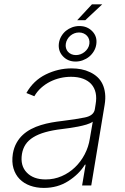

<svg xmlns="http://www.w3.org/2000/svg" viewBox="-20 -877 589 908"><path d="M40.8 -150.2Q45.8 -179 58.1 -201Q70.3 -223 87.9 -239.2Q105.5 -255.3 127.3 -266.7Q149.1 -278.1 173.5 -285.5Q197.8 -293 223.5 -297.6Q249.3 -302.2 274.5 -305Q306.8 -308.9 333.1 -313Q359.4 -317.1 380.7 -321.4Q424 -329.9 428.6 -361.2L432.2 -383.9Q437.5 -413.7 432.4 -437.7Q427.2 -461.6 412.3 -478.5Q397.4 -495.4 373 -504.6Q348.7 -513.8 315.7 -513.8Q290.1 -513.8 264.9 -508Q239.7 -502.1 216.8 -490.6Q193.9 -479 174.7 -461.8Q155.5 -444.6 142.4 -421.9L104.8 -437.1Q137.8 -496.1 196.4 -524.9Q255 -553.6 318.2 -553.6Q342.7 -553.6 364.3 -549.4Q386 -545.1 406.2 -535.5Q425.8 -526.3 440.9 -512.3Q456 -498.2 465 -479Q474.1 -459.9 476.9 -435.4Q479.8 -410.9 474.8 -381L411.6 0H368.3L384.9 -98.4H381.7Q354 -53.3 302.9 -20.6Q252.5 11.7 187.5 11.7Q152.3 11.7 122.7 1.1Q93 -9.6 72.8 -30.2Q52.6 -50.8 43.7 -81Q34.8 -111.2 40.8 -150.2ZM106.9 -60.7Q138.1 -28.4 195.7 -28.4Q236.2 -28.4 271.7 -43.9Q307.2 -59.3 334.7 -85.8Q362.2 -112.2 380.5 -147.2Q398.8 -182.2 404.8 -221.2L418.7 -301.5Q408 -293.7 389 -288Q370 -282.3 348.9 -278.2Q327.8 -274.1 307.4 -271.3Q286.9 -268.5 273.1 -266.7Q228 -261.4 194.2 -251.8Q160.5 -242.2 137.3 -227.8Q114 -213.4 101 -193.9Q88.1 -174.4 83.8 -148.8Q74.9 -93.4 106.9 -60.7ZM258.5 -672.2Q261 -690.3 269.9 -705.4Q278.8 -720.5 291.7 -731.2Q304.7 -741.8 321.2 -747.9Q337.7 -753.9 355.5 -753.9Q392.8 -753.9 416.9 -728.7Q440.7 -703.8 435.4 -667.6Q432.9 -649.9 423.8 -634.8Q414.8 -619.7 401.5 -608.8Q388.1 -598 371.6 -592Q355.1 -585.9 337.4 -585.9Q300.4 -585.9 277 -611.5Q253.9 -636.7 258.5 -672.2ZM339.1 -616.5Q350.1 -616.5 360.8 -620.4Q371.4 -624.3 380.3 -631.6Q389.2 -638.8 395.2 -648.6Q401.3 -658.4 402.7 -670.1Q404.1 -681.1 401.1 -690.9Q398.1 -700.6 391.5 -707.7Q384.9 -714.8 375.2 -719.1Q365.4 -723.4 353.7 -723.4Q342 -723.4 331.5 -719.3Q321 -715.2 312.7 -708.1Q304.3 -701 298.7 -691.2Q293 -681.5 291.2 -670.1Q289.4 -659.1 292.3 -649.1Q295.1 -639.2 301.5 -632.1Q307.9 -625 317.6 -620.7Q327.4 -616.5 339.1 -616.5ZM345.2 -781.6 414.8 -856.5H463.4L383.5 -781.6Z"/></svg>

Font: Inter P Extra Light
Style: Italic
Weight: 200
Italic angle: 9.39999°
Designer: Rasmus Andersson
Foundry: rsms
Version: Version 3.018;git-588b23468